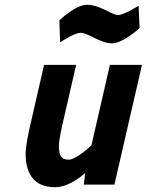

<svg xmlns="http://www.w3.org/2000/svg" viewBox="-20 -771 613 802"><path d="M362 -164C362 -164 299 -104 267 -104C233 -104 226 -125 226 -162C226 -185 238 -240 244 -265L298 -500H164L108 -255C101 -226 87 -162 87 -129C87 -51 118 11 209 11C275 11 336 -49 336 -49L330 0H458L573 -500H439ZM559 -747C559 -747 497 -708 473 -708C448 -708 398 -751 343 -751C295 -751 228 -686 228 -686L231 -594C231 -594 290 -634 317 -634C348 -634 399 -590 447 -590C496 -590 563 -654 563 -654L559 -747Z"/></svg>

Font: RazerF5
Style: Bold Italic
Weight: 700
Foundry: Razer Inc.
Version: Version 2